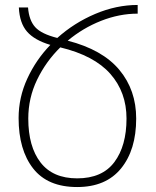

<svg xmlns="http://www.w3.org/2000/svg" viewBox="-20 -744 630 774"><path d="M55 -268Q55 -351 90 -427Q125 -503 183 -563Q119 -582 89 -616.5Q59 -651 56 -714H93Q97 -662 122 -634.5Q147 -607 211 -591Q279 -652 364 -688Q449 -724 535 -724V-689Q461 -689 387.5 -660Q314 -631 253 -580Q393 -544 461 -462.5Q529 -381 529 -266Q529 -140 468 -65Q407 10 291 10Q172 10 113.5 -65Q55 -140 55 -268ZM94 -266Q94 -153 143.5 -89Q193 -25 291 -25Q392 -25 441 -90.5Q490 -156 490 -266Q490 -372 425 -446Q360 -520 223 -553Q165 -496 129.5 -422.5Q94 -349 94 -266Z"/></svg>

Font: Noto Sans Armenian SemiCondensed ExtraLight
Style: Regular
Weight: 200
Width: 4
Designer: Monotype Design Team
Foundry: Monotype Imaging Inc.
Version: Version 2.008; ttfautohint (v1.8.4.7-5d5b)